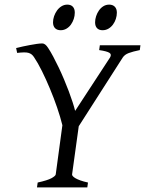

<svg xmlns="http://www.w3.org/2000/svg" viewBox="-20 -811 628 831"><path d="M357.9 0H140.1L143.1 -21Q185.5 -30.3 202.9 -39.8Q220.2 -49.3 221.2 -56.2L250 -269Q241.2 -304.7 227.1 -345.9Q212.9 -387.2 196 -427.5Q179.2 -467.8 161.4 -503.7Q143.6 -539.6 127 -564Q122.1 -571.3 116.5 -575.7Q110.8 -580.1 102.8 -582.3Q94.7 -584.5 83 -584.2Q71.3 -584 54.2 -582L49.8 -603Q63 -606.4 78.9 -609.9Q94.7 -613.3 110.4 -616.2Q126 -619.1 139.9 -621.1Q153.8 -623 163.1 -623Q175.8 -623 188 -604Q198.7 -587.9 210.4 -565.9Q222.2 -543.9 234.1 -518.8Q246.1 -493.7 257.1 -467.5Q268.1 -441.4 277.6 -416.3Q287.1 -391.1 294.2 -369.1Q301.3 -347.2 305.2 -331.1L456.1 -562Q464.4 -575.7 453.4 -582.5Q442.4 -589.4 409.2 -594.2L412.1 -615.2H587.9L585 -594.2Q554.2 -587.9 536.9 -581.3Q519.5 -574.7 511.2 -562L320.8 -264.6L292 -56.2Q291.5 -53.2 294.7 -49.1Q297.9 -44.9 305.9 -40Q314 -35.2 327.4 -30.3Q340.8 -25.4 360.8 -21ZM303.7 -756.3Q303.7 -742.7 299.3 -729.2Q294.9 -715.8 287.1 -704.8Q279.3 -693.8 267.8 -687Q256.3 -680.2 242.7 -680.2Q227.1 -680.2 218.3 -689Q209.5 -697.8 209.5 -714.4Q209.5 -727.5 214.1 -741Q218.8 -754.4 226.8 -765.6Q234.9 -776.9 246.3 -783.9Q257.8 -791 271.5 -791Q286.6 -791 295.2 -782Q303.7 -772.9 303.7 -756.3ZM485.8 -756.3Q485.8 -742.7 481.4 -729.2Q477.1 -715.8 469 -704.8Q460.9 -693.8 449.5 -687Q438 -680.2 423.8 -680.2Q408.7 -680.2 400.1 -689Q391.6 -697.8 391.6 -714.4Q391.6 -727.5 396 -741Q400.4 -754.4 408.2 -765.6Q416 -776.9 427.2 -783.9Q438.5 -791 452.6 -791Q467.8 -791 476.8 -782Q485.8 -772.9 485.8 -756.3Z"/></svg>

Font: Gentium Plus
Style: Italic
Weight: 400
Italic angle: -8°
Designer: J. Victor Gaultney, Annie Olsen, Iska Routamaa
Foundry: SIL International
Version: Version 1.510